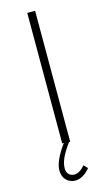

<svg xmlns="http://www.w3.org/2000/svg" viewBox="-136 -745 554 990"><g transform="rotate(-15 141.0 -249.5)"><path d="M196.8 134.8 215.8 154.8Q200.2 174.8 179.2 187.5Q158.2 200.2 137.2 200.2Q108.4 200.2 89.1 180.9Q69.8 161.6 69.8 128.9Q69.8 78.6 128.9 -2.9H120.1V-699.2H162.1V0H155.8Q124 43.5 111.6 72.3Q99.1 101.1 99.1 125Q99.1 145.5 110.4 157.2Q121.6 168.9 140.1 168.9Q167.5 168.9 196.8 134.8Z"/></g></svg>

Font: Montserrat Ultra Light
Style: Regular
Weight: 200
Designer: Julieta Ulanovsky
Foundry: Julieta Ulanovsky
Version: Version 3.001;PS 003.001;hotconv 1.0.70;makeotf.lib2.5.58329